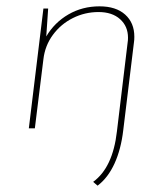

<svg xmlns="http://www.w3.org/2000/svg" viewBox="-20 -405 527 606"><path d="M294 -385Q346 -385 375 -359Q404 -333 404 -289Q404 -279 403 -273L369 6Q362 66 341.5 111Q321 156 288 181L274 169Q336 124 349 10L383 -272Q384 -277 384 -286Q384 -322 359 -344.5Q334 -367 291 -367Q248 -367 210 -348Q172 -329 147 -295Q122 -261 117 -218L90 0H71L117 -378H132L126 -290Q152 -334 196 -359.5Q240 -385 294 -385Z"/></svg>

Font: Josefin Sans Thin
Style: Italic
Weight: 200
Italic angle: -7°
Designer: Santiago Orozco
Foundry: Typemade
Version: Version 2.000